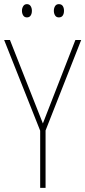

<svg xmlns="http://www.w3.org/2000/svg" viewBox="-20 -907 412 927"><path d="M187 -311 344 -714H372L200 -277V0H174V-276L0 -714H28ZM86 -855Q86 -867 92 -877Q98 -887 110 -887Q122 -887 128 -877.5Q134 -868 134 -855Q134 -841 128 -832Q122 -823 110 -823Q98 -823 92 -832.5Q86 -842 86 -855ZM240 -855Q240 -868 246 -877.5Q252 -887 264 -887Q277 -887 283 -878Q289 -869 289 -855Q289 -841 283 -832Q277 -823 264 -823Q252 -823 246 -832.5Q240 -842 240 -855Z"/></svg>

Font: Noto Sans Georgian Condensed Thin
Style: Regular
Weight: 100
Width: 3
Designer: Monotype Design Team, Akaki Razmadze
Foundry: Google LLC
Version: Version 2.005; ttfautohint (v1.8.4.7-5d5b)